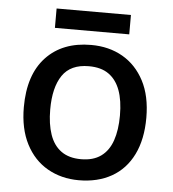

<svg xmlns="http://www.w3.org/2000/svg" viewBox="-51 -733 711 790"><g transform="rotate(5 304.5 -338.0)"><path d="M558 -270Q558 -181 527 -118Q496 -55 438.5 -22.5Q381 10 303 10Q231 10 174 -22.5Q117 -55 84.5 -118Q52 -181 52 -270Q52 -404 120 -476.5Q188 -549 306 -549Q380 -549 436.5 -516.5Q493 -484 525.5 -422Q558 -360 558 -270ZM161 -270Q161 -210 176 -166.5Q191 -123 223 -100Q255 -77 305 -77Q355 -77 387 -100Q419 -123 434 -166.5Q449 -210 449 -270Q449 -332 433.5 -374Q418 -416 386.5 -438.5Q355 -461 304 -461Q229 -461 195 -411Q161 -361 161 -270ZM458 -686V-606H151V-686Z"/></g></svg>

Font: Noto Sans Cham Medium
Style: Regular
Weight: 500
Version: Version 2.002